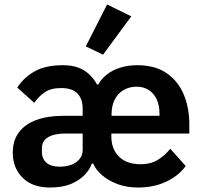

<svg xmlns="http://www.w3.org/2000/svg" viewBox="-20 -825 904 857"><path d="M349 -229H267Q219 -228 193 -211.5Q167 -195 167 -163V-147Q167 -116 187.5 -98.5Q208 -81 247 -81Q275 -81 298 -89.5Q321 -98 335 -115Q349 -132 349 -156ZM478 -308H692V-317Q692 -354 680 -380.5Q668 -407 645 -422.5Q622 -438 589 -438Q556 -438 530.5 -422.5Q505 -407 491.5 -379.5Q478 -352 478 -316ZM607 -92Q654 -92 686 -112.5Q718 -133 740 -161L809 -84Q777 -40 721.5 -14Q666 12 596 12Q545 12 504 -3.5Q463 -19 435 -43.5Q407 -68 396 -95H390Q381 -69 358 -44.5Q335 -20 297 -4Q259 12 203 12Q124 12 80.5 -32Q37 -76 37 -143Q37 -198 64.5 -234.5Q92 -271 142.5 -289.5Q193 -308 260 -308H349V-340Q349 -383 326 -407.5Q303 -432 253 -432Q207 -432 179.5 -413Q152 -394 133 -366L57 -434Q86 -479 134.5 -506.5Q183 -534 261 -534Q301 -534 330 -523Q359 -512 379.5 -492Q400 -472 413 -448H419Q432 -473 457 -492.5Q482 -512 516.5 -523Q551 -534 592 -534Q673 -534 724.5 -498Q776 -462 800.5 -402.5Q825 -343 825 -271V-229H477V-216Q477 -160 511 -126Q545 -92 607 -92ZM566 -752 440 -581 363 -618 458 -805Z"/></svg>

Font: IBM Plex Sans SemiBold
Style: Regular
Weight: 600
Designer: Mike Abbink, Paul van der Laan, Pieter van Rosmalen
Foundry: Bold Monday
Version: Version 3.201